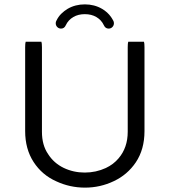

<svg xmlns="http://www.w3.org/2000/svg" viewBox="-20 -859 780 883"><path d="M98.1 -667Q95.7 -660.6 95.7 -641.6V-255.9Q95.7 -173.8 134.5 -114Q173.3 -54.2 239.3 -24.9Q301.3 3.9 371.1 3.9Q440.9 3.9 503.4 -25.9Q565.9 -55.2 604.5 -112.3Q644.5 -171.9 644.5 -255.9V-641.6Q644.5 -660.6 642.1 -667H569.8Q567.4 -660.6 567.4 -641.6V-252.9Q567.4 -180.2 525.4 -130.9Q502 -103 466.8 -86.4Q421.4 -65.4 369.6 -65.4Q317.9 -65.4 272.9 -86.9Q227.5 -108.9 201.2 -150.4Q172.9 -191.4 172.9 -252.9V-641.6Q172.9 -660.6 170.4 -667ZM260.7 -727.5Q275.9 -727.5 282.7 -743.2Q293.9 -767.1 317.4 -780.8Q339.8 -793.9 370.1 -793.9Q400.4 -793.9 422.9 -780.8Q446.3 -767.1 457.5 -743.2Q464.4 -727.5 479.5 -727.5Q490.2 -727.5 497.1 -734.9Q503.9 -742.2 503.9 -752Q503.9 -758.3 501.5 -762.9Q499 -767.6 496.3 -772Q493.7 -776.4 490.7 -780.8Q474.6 -803.7 449.2 -818.4Q414.1 -838.9 370.1 -838.9Q326.2 -838.9 291 -818.4Q275.4 -809.1 261.7 -795.7Q248 -782.2 238.8 -762.7Q236.3 -758.3 236.3 -752Q236.3 -741.7 243.4 -734.6Q250.5 -727.5 260.7 -727.5Z"/></svg>

Font: YuPearl-Light
Style: Light
Weight: 300
Designer: Max Yao
Foundry: Max-Everyday
Version: Version 1.011; ttfautohint (v1.8.3)